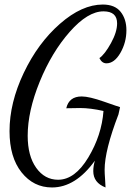

<svg xmlns="http://www.w3.org/2000/svg" viewBox="-20 -739 595 846"><path d="M445 87Q391 66 391 15Q391 -7 398 -31Q313 87 209 87Q128 87 75 20.5Q22 -46 22 -161Q22 -286 84.5 -417.5Q147 -549 244 -634Q341 -719 433 -719Q486 -719 511.5 -687Q537 -655 537 -606Q537 -552 510.5 -506Q484 -460 449 -460Q429 -460 418 -483Q442 -500 469 -549Q496 -598 496 -636Q496 -689 436 -689Q367 -689 287.5 -599Q208 -509 155 -379Q102 -249 102 -141Q102 -52 139.5 0.5Q177 53 236 53Q310 53 369 -45Q428 -143 436 -250Q378 -263 333 -263Q325 -263 305 -262.5Q285 -262 272 -262Q284 -314 340 -314Q373 -314 438.5 -291Q504 -268 509 -267L502 -235Q441 -76 441 9Q441 24 443 50.5Q445 77 445 87Z"/></svg>

Font: Dancing Script
Style: Regular
Weight: 400
Designer: Pablo Impallari
Foundry: Pablo Impallari. www.impallari.com
Version: Version 1.002